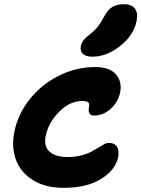

<svg xmlns="http://www.w3.org/2000/svg" viewBox="-20 -924 679 922"><path d="M423.8 -651.9Q391.6 -651.9 377.7 -665.5Q363.8 -679.2 368.2 -702.1Q371.6 -718.8 381.6 -731.4Q391.6 -744.1 412.1 -759.8Q436.5 -778.8 450.7 -797.1Q464.8 -815.4 481 -846.2Q498.5 -878.4 520.8 -891.1Q543 -903.8 573.2 -903.8Q611.3 -903.8 627.4 -883.5Q643.6 -863.3 636.2 -824.2Q622.1 -754.9 557.4 -703.4Q492.7 -651.9 423.8 -651.9ZM285.2 -22Q198.2 -22 138.9 -58.6Q79.6 -95.2 56.9 -156Q34.2 -216.8 48.8 -291Q65.4 -373.5 120.1 -444.3Q174.8 -515.1 259 -558.6Q343.3 -602.1 438 -602.1Q506.3 -602.1 536.6 -567.1Q566.9 -532.2 557.1 -481Q547.4 -433.6 511.5 -401.4Q475.6 -369.1 432.1 -369.1Q399.9 -369.1 407.2 -409.2Q410.6 -424.8 404.5 -431.9Q398.4 -439 375 -439Q315.4 -439 263.9 -387.2Q212.4 -335.4 199.2 -270Q189.5 -221.2 218 -195.6Q246.6 -169.9 306.2 -169.9Q338.9 -169.9 367.7 -177Q396.5 -184.1 415.5 -194.1Q434.6 -204.1 450.2 -213.9Q465.8 -223.6 478.8 -230.7Q491.7 -237.8 502 -237.8Q530.8 -237.8 542 -218.5Q553.2 -199.2 546.9 -167Q534.2 -107.9 465.6 -64.9Q397 -22 285.2 -22Z"/></svg>

Font: Shantell Sans Irregular Bouncy
Style: Bold Italic
Weight: 700
Italic angle: -11.31°
Designer: Stephen Nixon, Anya Danilova, Shantell Martin
Foundry: Arrow Type
Version: Version 1.006;[9816181b4]